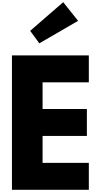

<svg xmlns="http://www.w3.org/2000/svg" viewBox="-20 -1748 910 1768"><path d="M258 -1464 342 -1349 699 -1556 562 -1728ZM798 -1238H90V0H798V-248H372V-496H780V-744H372V-990H798Z"/></svg>

Font: Hussar Dziwak
Style: Regular
Weight: 400
Version: Version 1.022